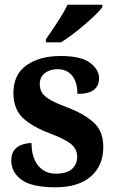

<svg xmlns="http://www.w3.org/2000/svg" viewBox="-20 -786 494 816"><path d="M216 10Q115 10 71.5 -22Q28 -54 28 -104Q28 -134 42 -150Q56 -166 76 -172Q96 -178 114 -178Q114 -117 142 -82.5Q170 -48 217 -48Q265 -48 286.5 -68.5Q308 -89 308 -119Q308 -152 283 -173Q258 -194 195 -218Q117 -247 77 -285Q37 -323 37 -391Q37 -469 92.5 -508.5Q148 -548 238 -548Q325 -548 363 -519Q401 -490 401 -454Q401 -422 379.5 -404.5Q358 -387 309 -387Q309 -437 286.5 -464.5Q264 -492 224 -492Q193 -492 171 -475.5Q149 -459 149 -428Q149 -406 160 -390Q171 -374 197.5 -359.5Q224 -345 272 -327Q338 -302 378.5 -265Q419 -228 419 -162Q419 -82 366 -36Q313 10 216 10ZM175 -619Q189 -639 206.5 -665Q224 -691 240.5 -717.5Q257 -744 267 -766H415V-756Q406 -743 386 -723.5Q366 -704 340.5 -682Q315 -660 288.5 -640Q262 -620 239 -606H175Z"/></svg>

Font: Noto Serif Thai SemiCondensed
Style: Bold
Weight: 700
Width: 4
Designer: Monotype Design Team
Foundry: Monotype Imaging Inc.
Version: Version 2.002; ttfautohint (v1.8.4.7-5d5b)